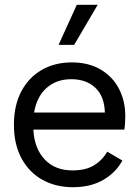

<svg xmlns="http://www.w3.org/2000/svg" viewBox="-20 -770 576 800"><path d="M284 10Q212 10 156.5 -21Q101 -52 69.5 -110.5Q38 -169 38 -250Q38 -331 69 -389.5Q100 -448 154.5 -479Q209 -510 279 -510Q349 -510 399 -480.5Q449 -451 475.5 -400.5Q502 -350 502 -286Q502 -269 501 -255Q500 -241 498 -230H119Q123 -152 166 -106Q209 -60 282 -60Q337 -60 371.5 -81Q406 -102 427 -138L490 -101Q462 -50 409.5 -20Q357 10 284 10ZM122 -301H417Q415 -369 377 -404.5Q339 -440 277 -440Q215 -440 174 -403.5Q133 -367 122 -301ZM300 -750H387L289 -583H224Z"/></svg>

Font: Prodigy Sans
Style: Regular
Weight: 400
Designer: Wei Huang
Foundry: Wei Huang
Version: Version 1.003; ttfautohint (v1.8.3)